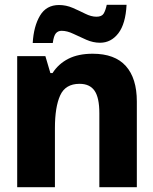

<svg xmlns="http://www.w3.org/2000/svg" viewBox="-20 -784 640 804"><path d="M52 0V-549H170L191 -478H200Q225 -517 266.5 -538Q308 -559 368 -559Q461 -559 507 -507.5Q553 -456 553 -359V0H396V-310Q396 -375 376 -404Q356 -433 313 -433Q254 -433 232 -384.5Q210 -336 210 -248V0ZM117 -604Q121 -674 147.5 -718.5Q174 -763 227 -763Q257 -763 284.5 -751Q312 -739 337 -726.5Q362 -714 384 -714Q406 -714 414 -727Q422 -740 427 -764H510Q506 -684 475.5 -644.5Q445 -605 399 -605Q370 -605 341.5 -617.5Q313 -630 287 -642.5Q261 -655 238 -655Q223 -655 214 -644.5Q205 -634 201 -604Z"/></svg>

Font: Noto Sans Mono ExtraBold
Style: Regular
Weight: 800
Designer: Monotype Design Team
Foundry: Monotype Imaging Inc.
Version: Version 2.014